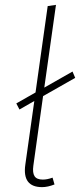

<svg xmlns="http://www.w3.org/2000/svg" viewBox="-20 -759 329 789"><path d="M156 -21Q174 -21 196 -29L204 -1Q176 10 153 10Q71 10 84 -82L121 -344L60 -309L47 -334L126 -379L176 -734L210 -739L162 -399L278 -465L289 -439L157 -364L117 -78Q113 -49 122 -35Q131 -21 156 -21Z"/></svg>

Font: Fira Sans UltraLight
Style: Italic
Weight: 200
Italic angle: -8°
Designer: Carrois Corporate & Edenspiekermann AG
Foundry: Carrois Corporate GbR & Edenspiekermann AG
Version: Version 4.203;PS 004.203;hotconv 1.0.88;makeotf.lib2.5.64775